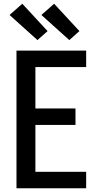

<svg xmlns="http://www.w3.org/2000/svg" viewBox="-20 -1005 540 1025"><path d="M68 0V-735H440V-647H169V-426H383V-338H169V-88H440V0ZM350 -791 201 -925 269 -985 404 -839ZM180 -791 31 -925 99 -985 234 -839Z"/></svg>

Font: Zed Sans Semibold
Style: Regular
Weight: 600
Designer: Belleve Invis
Foundry: Belleve Invis
Version: Version 1.0.0; ttfautohint (v1.8.4)